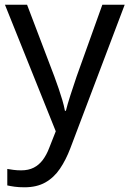

<svg xmlns="http://www.w3.org/2000/svg" viewBox="-20 -556 550 816"><path d="M1 -536H95L211 -231Q221 -204 229.5 -179Q238 -154 245 -130.5Q252 -107 256 -85H260Q266 -110 279 -150.5Q292 -191 306 -232L415 -536H510L279 74Q260 124 234.5 161.5Q209 199 172.5 219.5Q136 240 84 240Q60 240 42 237.5Q24 235 11 232V162Q22 164 37.5 166Q53 168 70 168Q101 168 123.5 156.5Q146 145 162 123.5Q178 102 189 73L217 2Z"/></svg>

Font: Noto Sans Myanmar
Style: Regular
Weight: 400
Designer: Monotype Design Team
Foundry: Monotype Imaging Inc.
Version: Version 2.107